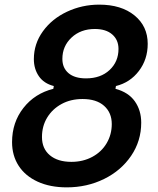

<svg xmlns="http://www.w3.org/2000/svg" viewBox="-20 -795 680 828"><path d="M32 -182Q32 -267 81 -329.5Q130 -392 210 -412L212 -424Q169 -435 147.5 -466.5Q126 -498 126 -540Q126 -606 165 -660Q204 -714 269 -744.5Q334 -775 408 -775Q503 -775 560 -728.5Q617 -682 617 -606Q617 -539 579 -489Q541 -439 480 -424L478 -412Q534 -397 561.5 -358Q589 -319 589 -266Q589 -187 545.5 -123Q502 -59 428.5 -23Q355 13 268 13Q196 13 142.5 -11.5Q89 -36 60.5 -80Q32 -124 32 -182ZM491 -584Q491 -623 464 -646.5Q437 -670 389 -670Q328 -670 288.5 -633Q249 -596 249 -541Q249 -502 275.5 -479.5Q302 -457 351 -457Q414 -457 452.5 -493Q491 -529 491 -584ZM462 -260Q462 -309 429 -338.5Q396 -368 336 -368Q285 -368 245.5 -346.5Q206 -325 183.5 -288Q161 -251 161 -204Q161 -154 195 -125.5Q229 -97 288 -97Q338 -97 378 -118.5Q418 -140 440 -177.5Q462 -215 462 -260Z"/></svg>

Font: Open Sauce Sans SemiBold Italic
Style: Regular
Weight: 600
Italic angle: -10°
Designer: Alfredo Marco Pradil
Foundry: Creative Sauce Fz LLC
Version: Version 1.477